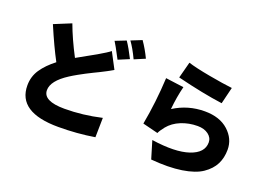

<svg xmlns="http://www.w3.org/2000/svg" viewBox="-123 -1198 2246 1602"><g transform="rotate(20 1000.0 -397.0)"><path d="M693.4 -684.6 767.6 -543.9Q720.7 -515.6 657.2 -484.4Q650.4 -481.4 610.8 -461.9Q571.3 -442.4 550.8 -431.6Q530.3 -420.9 494.1 -400.9Q458 -380.9 427.7 -361.3Q295.9 -276.4 295.9 -193.4Q295.9 -96.7 486.3 -96.7Q647.5 -96.7 813.5 -134.8L810.5 38.1Q655.3 63.5 490.2 63.5Q128.9 63.5 128.9 -174.8Q128.9 -253.9 171.4 -316.9Q213.9 -379.9 290 -438.5Q229.5 -550.8 154.3 -727.5L304.7 -789.1Q348.6 -668.9 423.8 -525.4Q460 -546.9 517.1 -577.6Q574.2 -608.4 589.8 -618.2Q668.9 -664.1 693.4 -684.6ZM685.5 -772.5 780.3 -809.6Q816.4 -756.8 858.4 -672.9L762.7 -632.8Q701.2 -750 685.5 -772.5ZM808.6 -820.3 903.3 -858.4Q946.3 -796.9 982.4 -721.7L887.7 -681.6Q847.7 -766.6 808.6 -820.3Z M1296.9 -669.9 1335 -814.5Q1402.3 -793 1531.7 -769.5Q1661.1 -746.1 1739.3 -737.3L1703.1 -588.9Q1529.3 -612.3 1296.9 -669.9ZM1196.3 -627 1357.4 -605.5Q1333 -509.8 1322.3 -398.4Q1446.3 -477.5 1595.7 -477.5Q1728.5 -477.5 1805.7 -407.7Q1882.8 -337.9 1882.8 -241.2Q1882.8 -168.9 1854 -111.8Q1825.2 -54.7 1761.7 -11.2Q1698.2 32.2 1583.5 49.8Q1468.8 67.4 1311.5 53.7L1264.6 -102.5Q1476.6 -71.3 1595.2 -111.3Q1713.9 -151.4 1713.9 -244.1Q1713.9 -286.1 1676.8 -314Q1639.6 -341.8 1581.1 -341.8Q1503.9 -341.8 1435.5 -314Q1367.2 -286.1 1325.2 -234.4Q1294.9 -196.3 1284.2 -171.9L1147.5 -206.1Q1185.5 -411.1 1196.3 -627Z"/></g></svg>

Font: Gen Shin Gothic Monospace Heavy
Style: Bold
Weight: 800
Designer: [Source Han Sans]
Ryoko NISHIZUKA  (kana & ideographs); Paul D. Hunt (Latin, Greek & Cyrillic); Wenlong ZHANG  (bopomofo
Version: Version 1.002.20150607